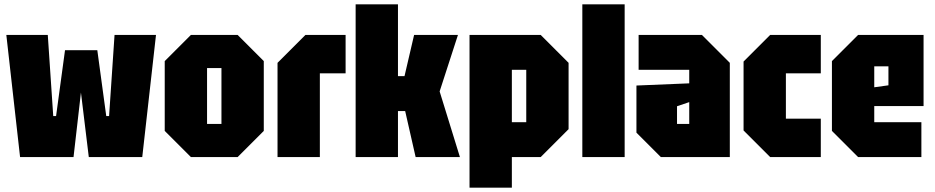

<svg xmlns="http://www.w3.org/2000/svg" viewBox="-20 -720 4284 880"><path d="M72 0 9 -560H199L224 -188H237L278 -490H426L467 -188H480L505 -560H695L632 0H387L351 -296L317 0Z M735 -120V-440L855 -560H1069L1189 -440V-120L1069 0H855ZM929 -152H995V-408H929Z M1252 0V-432L1380 -560H1564V-384H1446V0Z M1610 0V-700H1804V-371H1834L1878 -560H2079L1995 -301L2088 0H1885L1837 -211H1804V0Z M2132 140V-560H2458L2586 -432V-128L2458 0H2326V140ZM2392 -400H2326V-160H2392Z M2649 0V-700H2843V0Z M2897 -112V-328L3139 -338V-400H2907V-560H3197L3325 -432V0H3009ZM3083 -233V-152H3139V-252Z M3388 -122V-438L3510 -560H3742V-384H3582V-176H3742V0H3510Z M3793 -120V-440L3913 -560H4213V-234H3987V-160H4203V0H3913ZM3987 -320 4052 -329V-416H3987Z"/></svg>

Font: Tektur Condensed ExtraBold
Style: Regular
Weight: 800
Width: 3
Designer: Adam Jagosz
Foundry: Adam Jagosz
Version: Version 1.005;gftools[0.9.30]